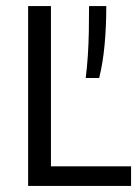

<svg xmlns="http://www.w3.org/2000/svg" viewBox="-20 -615 456 635"><path d="M73 0V-595H148.5V-65H413.5V0ZM263.5 -357Q268 -393 270.5 -431.2Q273 -469.5 273.8 -510.5Q274.5 -551.5 274.5 -595H331.5Q331.5 -527.5 326 -467.5Q320.5 -407.5 308 -357Z"/></svg>

Font: Encode Sans SC Condensed
Style: Regular
Weight: 400
Width: 3
Designer: Multiple Designers
Foundry: Impallari Type
Version: Version 3.002